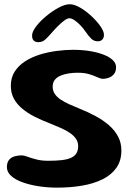

<svg xmlns="http://www.w3.org/2000/svg" viewBox="-20 -859 632 904"><path d="M249 24.5Q204.5 24.5 162.2 18Q120 11.5 86 -0.8Q52 -13 32.2 -31Q12.5 -49 12.5 -72Q12.5 -93.5 22.2 -105.8Q32 -118 48.2 -122.8Q64.5 -127.5 83.5 -127.5Q92 -127.5 109 -121.2Q126 -115 150.5 -108.5Q175 -102 206 -102Q241.5 -102 268 -104.8Q294.5 -107.5 312.2 -115Q330 -122.5 339 -136Q348 -149.5 348 -171Q348 -190.5 337.8 -205.5Q327.5 -220.5 309.2 -233Q291 -245.5 266.2 -256.5Q241.5 -267.5 212.5 -279Q174.5 -293.5 141.8 -310.2Q109 -327 84 -348Q59 -369 45 -395.2Q31 -421.5 31 -455Q31 -494 49.5 -522.5Q68 -551 99 -570.8Q130 -590.5 168.2 -602.2Q206.5 -614 247 -619.2Q287.5 -624.5 324 -624.5Q365 -624.5 401.5 -618.8Q438 -613 466.2 -602.2Q494.5 -591.5 510.5 -576.5Q526.5 -561.5 526.5 -542.5Q526.5 -523.5 517.5 -511.5Q508.5 -499.5 494.2 -493.8Q480 -488 463.5 -488Q454 -488 438.8 -495.2Q423.5 -502.5 400.8 -509.5Q378 -516.5 345 -516.5Q323.5 -516.5 302.8 -513.2Q282 -510 265 -502.8Q248 -495.5 238 -483Q228 -470.5 228 -451Q228 -431.5 238 -416.8Q248 -402 265.5 -390.2Q283 -378.5 306.8 -367.8Q330.5 -357 358 -346Q395.5 -331 430.2 -312.2Q465 -293.5 492.5 -269.8Q520 -246 535.8 -216.5Q551.5 -187 551.5 -150Q551.5 -102 527.8 -68.5Q504 -35 462.2 -14.5Q420.5 6 365.8 15.2Q311 24.5 249 24.5ZM161 -660.5Q131 -660.5 131 -691.5Q131 -709 149.5 -733.8Q168 -758.5 196.8 -782.5Q225.5 -806.5 255.8 -822.8Q286 -839 308.5 -839Q330 -839 357.5 -823Q385 -807 410.5 -783.2Q436 -759.5 452.8 -735.5Q469.5 -711.5 469.5 -695Q469.5 -681 461.8 -672.8Q454 -664.5 441 -664.5Q422.5 -664.5 410 -676.5Q397.5 -688.5 382 -711Q372 -726 358.2 -740.2Q344.5 -754.5 330.8 -763.8Q317 -773 306.5 -773Q297 -773 282.2 -762Q267.5 -751 251.8 -735.2Q236 -719.5 222.5 -703.5Q204.5 -682.5 191.5 -671.5Q178.5 -660.5 161 -660.5Z"/></svg>

Font: Gluten Medium
Style: Regular
Weight: 500
Designer: Tyler Finck
Foundry: Etcetera Type Company
Version: Version 1.300